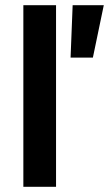

<svg xmlns="http://www.w3.org/2000/svg" viewBox="-20 -720 420 740"><path d="M70 0V-700H196V0ZM252 -498 260 -700H380L338 -498Z"/></svg>

Font: Space Grotesk Light
Style: Bold
Weight: 700
Version: Version 2.000